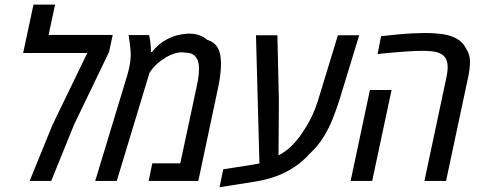

<svg xmlns="http://www.w3.org/2000/svg" viewBox="-20 -783 2082 831"><path d="M108.4 0 207 -242.2 357.9 -553.7H80.1L125 -763.2H218.3L190.4 -631.8H467.8L452.1 -558.1L300.8 -244.1L201.7 0Z M392.1 0 530.3 -455.6Q534.7 -469.7 538.3 -486.3Q542 -502.9 543.9 -518.8Q545.9 -534.7 545.9 -547.4Q545.9 -557.1 544.4 -571Q543 -585 541 -600.6Q539.1 -616.2 536.6 -631.3H625.5Q628.4 -617.2 630.4 -603.8Q632.3 -590.3 632.8 -578.1Q633.3 -572.8 633.3 -567.9Q633.3 -563 632.8 -558.1H637.7Q665.5 -593.3 704.1 -613.8Q742.7 -634.3 790.5 -637.2Q819.3 -638.7 841.3 -630.9Q863.3 -623 877.4 -610.4Q900.9 -603 913.8 -588.1Q926.8 -573.2 931.6 -552.5Q936.5 -531.7 936.5 -508.3Q936.5 -484.9 933.3 -458.7Q930.2 -432.6 923.3 -400.4L838.4 0H623.5L639.2 -76.2H760.3L830.1 -402.8Q834 -419.9 836.4 -433.8Q838.9 -447.8 840.1 -460.7Q841.3 -473.6 841.3 -487.3Q841.3 -504.9 836.2 -520Q831.1 -535.2 819.1 -544.7Q807.1 -554.2 786.1 -554.7Q760.3 -559.6 735.6 -551.5Q710.9 -543.5 691.4 -530.3Q673.8 -519.5 658.4 -505.4Q643.1 -491.2 634.8 -479L627 -467.8L485.4 0Z M930.2 27.3 946.3 -50.3 1071.3 -69.8Q1087.4 -72.3 1103.3 -75.7Q1119.1 -79.1 1136.2 -82.5L1104 -33.2L1087.9 -630.4H1180.7L1187 -347.2L1185.5 -110.4Q1220.7 -128.9 1248.5 -158Q1276.4 -187 1298.8 -224.6Q1315.4 -249 1330.3 -280.5Q1345.2 -312 1356.4 -348.1L1442.4 -630.4H1534.7L1449.7 -352.5Q1435.5 -307.1 1418.2 -264.6Q1400.9 -222.2 1377.2 -185.1Q1353.5 -147.9 1320.3 -117.7Q1278.3 -70.3 1219.7 -39.8Q1161.1 -9.3 1085 2.9Z M1816.9 0 1911.1 -442.9Q1914.1 -457 1915.8 -469Q1917.5 -481 1917.5 -491.7Q1917.5 -514.6 1909.4 -529.5Q1901.4 -544.4 1883.8 -552.2Q1869.1 -559.1 1848.1 -561Q1827.1 -563 1807.6 -563Q1778.3 -563 1730.2 -559.6Q1682.1 -556.2 1614.3 -549.3L1629.4 -626.5Q1668 -630.9 1702.1 -634Q1736.3 -637.2 1765.6 -638.7Q1794.9 -640.1 1818.4 -640.1Q1865.2 -640.1 1899.9 -634.5Q1934.6 -628.9 1960 -613.8Q1973.6 -605.5 1982.9 -594.7Q1992.2 -584 1998 -571.3Q2005.4 -560.5 2009.8 -546.6Q2014.2 -532.7 2014.2 -514.2Q2014.2 -499.5 2011.7 -480.7Q2009.3 -461.9 2004.4 -440.4L1910.6 0ZM1497.6 0 1581.1 -393.6H1674.8L1590.8 0Z"/></svg>

Font: Open Sans SemiCondensed Medium
Style: Italic
Weight: 500
Width: 4
Italic angle: -12°
Designer: Monotype Design Team
Foundry: Monotype Imaging Inc.
Version: Version 3.000